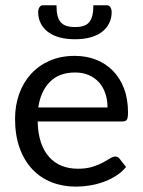

<svg xmlns="http://www.w3.org/2000/svg" viewBox="-20 -695 538 722"><path d="M36.6 0ZM261.2 -484.9Q304.2 -484.9 340.8 -470.7Q377.4 -456.5 404.3 -429.2Q431.2 -401.9 446.3 -362.3Q461.4 -322.8 461.4 -271.5Q461.4 -251.5 457 -244.9Q452.6 -238.3 440.9 -238.3H121.6Q122.6 -193.4 133.8 -159.9Q145 -126.5 164.8 -104.5Q184.6 -82.5 211.9 -71.5Q239.3 -60.5 272.9 -60.5Q304.2 -60.5 327.1 -67.6Q350.1 -74.7 366.5 -83.5Q382.8 -92.3 394 -99.4Q405.3 -106.4 413.6 -106.4Q418.9 -106.4 422.9 -104.2Q426.8 -102.1 429.7 -98.1L454.1 -66.9Q438 -47.9 416.3 -33.9Q394.5 -20 369.6 -11Q344.7 -2 318.1 2.4Q291.5 6.8 265.6 6.8Q215.8 6.8 173.8 -9.8Q131.8 -26.4 101.3 -58.8Q70.8 -91.3 53.7 -138.9Q36.6 -186.5 36.6 -248.5Q36.6 -298.3 52 -341.6Q67.4 -384.8 96.4 -416.7Q125.5 -448.7 167.2 -466.8Q209 -484.9 261.2 -484.9ZM262.7 -422.4Q202.6 -422.4 167.7 -387.2Q132.8 -352.1 124 -291H384.3Q384.3 -319.8 376 -344Q367.7 -368.2 352.1 -385.5Q336.4 -402.8 313.7 -412.6Q291 -422.4 262.7 -422.4ZM262.2 -593.3Q281.2 -593.3 294.4 -597.7Q307.6 -602.1 315.7 -611.8Q323.7 -621.6 327.4 -637.2Q331.1 -652.8 331.1 -675.3H381.3Q390.6 -675.3 395.3 -667.5Q399.9 -659.7 399.9 -649.9Q399.9 -626.5 390.4 -607.4Q380.9 -588.4 363.3 -575Q345.7 -561.5 320.1 -554.4Q294.4 -547.4 262.2 -547.4Q229.5 -547.4 203.9 -554.4Q178.2 -561.5 160.4 -575Q142.6 -588.4 133.1 -607.4Q123.5 -626.5 123.5 -649.9Q123.5 -659.7 128.2 -667.5Q132.8 -675.3 142.1 -675.3H192.4Q192.4 -652.8 196 -637.2Q199.7 -621.6 208 -611.8Q216.3 -602.1 229.5 -597.7Q242.7 -593.3 262.2 -593.3Z"/></svg>

Font: Carlito
Style: Regular
Weight: 400
Designer: Lukasz Dziedzic
Foundry: tyPoland Lukasz Dziedzic
Version: Version 1.104